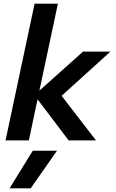

<svg xmlns="http://www.w3.org/2000/svg" viewBox="-20 -759 629 1038"><path d="M167 -739H293L193 -269L429 -480H577L313 -241L499 0H351L183 -222L136 0H10ZM157 56H288L146 259H32Z"/></svg>

Font: Prompt Medium
Style: Italic
Weight: 500
Italic angle: -12°
Designer: Katatrad Team
Foundry: CadsonDemak
Version: Version 1.001